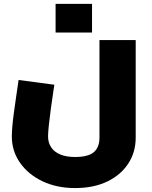

<svg xmlns="http://www.w3.org/2000/svg" viewBox="-20 -706 773 974"><path d="M360.5 248Q268 248 195.6 213.6Q123.3 179.1 81.7 119.8Q40 60.5 40 -14.3Q40 -34.3 42.7 -65.9Q45.4 -97.5 50.7 -136.1Q55.9 -174.7 62.1 -216.9Q68.3 -259.1 74.3 -300.2L255.6 -276.2Q245.1 -209.4 238.2 -156.9Q231.2 -104.4 227.5 -68.3Q223.8 -32.3 223.8 -14.3Q223.8 17.2 239.3 40.9Q254.7 64.6 285.5 77.5Q316.2 90.4 360.5 90.4Q426.9 90.4 455.8 66Q484.6 41.5 484.6 -7.7V-502.8H668.4V-7.7Q668.4 65.4 630.9 123.4Q593.3 181.5 524.3 214.7Q455.2 248 360.5 248ZM262 -540.9V-686.3H446.9V-540.9Z"/></svg>

Font: TitilliumWeb ExtraLight
Style: Regular
Weight: 400
Designer: Mohamed Gaber, Accademia di Belle Arti di Urbino and others
Foundry: Kief Type Foundry, Accademia di Belle Arti di Urbino and others
Version: Version 3.000; ttfautohint (v1.8.2)